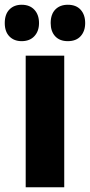

<svg xmlns="http://www.w3.org/2000/svg" viewBox="-57 -787 378 807"><path d="M213 0H51V-553H213ZM-37 -690Q-37 -727 -17.5 -747Q2 -767 34 -767Q68 -767 87.5 -746Q107 -725 107 -690Q107 -656 87.5 -635Q68 -614 34 -614Q2 -614 -17.5 -634Q-37 -654 -37 -690ZM156 -690Q156 -727 175.5 -747Q195 -767 228 -767Q263 -767 282 -746Q301 -725 301 -690Q301 -656 282 -635Q263 -614 228 -614Q194 -614 175 -634.5Q156 -655 156 -690Z"/></svg>

Font: Noto Sans Khmer UI ExtraCondensed Black
Style: Regular
Weight: 900
Width: 2
Designer: Danh Hong and the Monotype Design Team
Foundry: Monotype Imaging Inc.
Version: Version 2.002; ttfautohint (v1.8.4.7-5d5b)